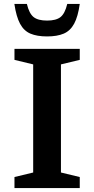

<svg xmlns="http://www.w3.org/2000/svg" viewBox="-20 -955 478 975"><path d="M385 -56V0H53.5V-56L148.5 -79V-628L53.5 -651V-707H385V-651L289.5 -628V-79ZM219 -850.5Q265 -850.5 287.5 -868.5Q310 -886.5 321.5 -935H385Q376 -870.5 356.5 -834.5Q337 -798.5 303.5 -784.2Q270 -770 219 -770Q168 -770 134.5 -784.2Q101 -798.5 81.8 -834.5Q62.5 -870.5 53 -935H116.5Q128 -886.5 150.5 -868.5Q173 -850.5 219 -850.5Z"/></svg>

Font: Newsreader Caption Medium
Style: Regular
Weight: 500
Designer: Hugues Gentile
Foundry: Production Type
Version: Version 1.001